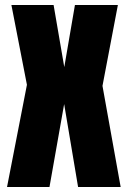

<svg xmlns="http://www.w3.org/2000/svg" viewBox="-20 -753 519 773"><path d="M238.3 -334 179.2 0H8.3L88.4 -411.6L25.9 -732.9H195.8L238.8 -482.9L281.7 -732.9H454.6L392.6 -407.2L465.8 0H294.4Z"/></svg>

Font: Anton
Style: Regular
Weight: 400
Foundry: vernon adams
Version: Version 1.000